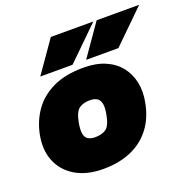

<svg xmlns="http://www.w3.org/2000/svg" viewBox="-132 -881 1026 1023"><g transform="rotate(-20 381.0 -369.5)"><path d="M285 9Q191 9 127.5 -29Q64 -67 38 -132Q12 -197 28 -279Q42 -351 82.5 -409Q123 -467 193.5 -501Q264 -535 368 -535Q438 -535 489.5 -513Q541 -491 572.5 -451.5Q604 -412 615 -360Q626 -308 614 -247Q599 -165 555 -107.5Q511 -50 442.5 -20.5Q374 9 285 9ZM301 -165Q339 -165 362.5 -181Q386 -197 397 -254Q405 -293 401 -316Q397 -339 382 -349.5Q367 -360 341 -360Q303 -360 279.5 -343.5Q256 -327 245 -269Q238 -231 241.5 -208Q245 -185 260.5 -175Q276 -165 301 -165ZM136 -569 261 -748H502L319 -569ZM396 -569 521 -748H762L579 -569Z"/></g></svg>

Font: REM Black
Style: Italic
Weight: 900
Italic angle: -11°
Designer: Octavio Pardo
Foundry: Ashler Design
Version: Version 1.005;gftools[0.9.28]